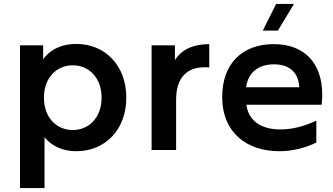

<svg xmlns="http://www.w3.org/2000/svg" viewBox="-20 -765 1700 979"><path d="M369 -541C298 -541 239 -516 200 -463V-534H82V194H207V-65C247 -17 304 6 369 6C514 6 624 -101 624 -267C624 -433 514 -541 369 -541ZM351 -432C434 -432 498 -368 498 -267C498 -166 434 -102 351 -102C268 -102 204 -166 204 -267C204 -368 268 -432 351 -432Z M753 0H878V-257C878 -365 930 -422 1022 -422C1030 -422 1038 -422 1047 -421V-540C967 -540 905 -513 872 -458V-534H753Z M1403 6C1468 6 1533 -9 1593 -38V-150C1528 -119 1466 -105 1410 -105C1313 -105 1248 -147 1236 -231H1620C1622 -249 1623 -266 1623 -283C1623 -441 1534 -540 1376 -540C1213 -540 1113 -438 1113 -271C1113 -84 1244 6 1403 6ZM1506 -320H1235C1245 -398 1301 -437 1377 -437C1450 -437 1502 -401 1506 -320ZM1320 -609H1397L1479 -745H1388Z"/></svg>

Font: Chess Sans SemiBold
Style: Regular
Weight: 600
Designer: Wolf Bōese
Foundry: Wolf Bōese
Version: Version 7.223;Glyphs 3.3 (3306)